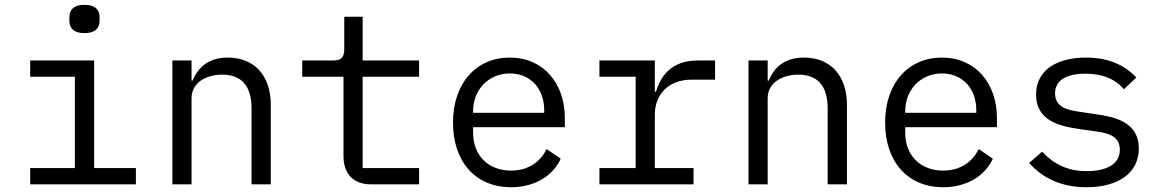

<svg xmlns="http://www.w3.org/2000/svg" viewBox="-20 -768 4841 800"><path d="M332 -630C377.8 -630 394.9 -652 394.9 -681.1V-697.1C394.9 -725.9 377.8 -747.9 332 -747.9C285.9 -747.9 269.2 -725.9 269.2 -697.1V-681.1C269.2 -652 285.9 -630 332 -630ZM105.8 0H546.2V-67.8H372.2V-516H105.8V-448.2H291.9V-67.8H105.8Z M778.1 0V-358C778.1 -426.1 842 -457 906.2 -457C985.1 -457 1028.1 -410.9 1028.1 -317.1V0H1108.3V-331C1108.3 -456 1037.3 -528.1 929 -528.1C844.1 -528.1 804 -483 782.3 -432.2H778.1V-516H698.2V0Z M1525.2 0H1726.2V-67.8H1491.1V-448.2H1726.2V-516H1491.1V-698.2H1414.4V-562.9C1414.4 -528.1 1401.3 -516 1367.2 -516H1239.3V-448.2H1411.2V-117.9C1411.2 -49 1447.4 0 1525.2 0Z M2109.4 12.1C2211.3 12.1 2285.5 -38 2316.4 -106.9L2257.5 -147C2230.5 -90.9 2178.3 -57.2 2109.4 -57.2C2012.4 -57.2 1951.3 -122.9 1951.3 -214.1V-237.9H2333.5V-275.9C2333.5 -421.9 2243.3 -528.1 2104.4 -528.1C1964.5 -528.1 1867.5 -421.9 1867.5 -257.1C1867.5 -94.1 1961.3 12.1 2109.4 12.1ZM1951.3 -297.9V-305C1951.3 -394.9 2016.3 -462 2104.4 -462C2189.3 -462 2247.5 -399.9 2247.5 -308.9V-297.9Z M2477.6 0H2869.7V-67.8H2708.5V-290.8C2708.5 -371.1 2761.7 -436.1 2862.6 -436.1H2959.5V-516H2887.4C2779.5 -516 2733.7 -453.8 2713.4 -386H2708.5V-516H2477.6V-448.2H2628.6V-67.8H2477.6Z M3178.6 0V-358C3178.6 -426.1 3242.5 -457 3306.8 -457C3385.7 -457 3428.6 -410.9 3428.6 -317.1V0H3508.9V-331C3508.9 -456 3437.9 -528.1 3329.5 -528.1C3244.7 -528.1 3204.5 -483 3182.9 -432.2H3178.6V-516H3098.7V0Z M3909.8 12.1C4011.7 12.1 4085.9 -38 4116.8 -106.9L4057.9 -147C4030.9 -90.9 3978.7 -57.2 3909.8 -57.2C3812.9 -57.2 3751.8 -122.9 3751.8 -214.1V-237.9H4133.9V-275.9C4133.9 -421.9 4043.7 -528.1 3904.8 -528.1C3764.9 -528.1 3668 -421.9 3668 -257.1C3668 -94.1 3761.7 12.1 3909.8 12.1ZM3751.8 -297.9V-305C3751.8 -394.9 3816.8 -462 3904.8 -462C3989.7 -462 4047.9 -399.9 4047.9 -308.9V-297.9Z M4507.1 12.1C4638.8 12.1 4725.1 -46.9 4725.1 -149.1C4725.1 -261 4622.2 -280.9 4547.9 -291.9L4467 -304C4421.2 -311.1 4376.1 -324.9 4376.1 -378.9C4376.1 -432.2 4421.2 -460.9 4502.1 -460.9C4593 -460.9 4638.8 -425.1 4663 -396L4714.8 -445C4665.8 -497.2 4598 -528.1 4505 -528.1C4384.9 -528.1 4296.9 -476.9 4296.9 -373.9C4296.9 -262.1 4400.9 -241.8 4474.1 -230.8L4555 -219.1C4601.9 -212 4646 -198.2 4646 -144.2C4646 -83.1 4589.1 -55 4508.9 -55C4426.8 -55 4371.1 -84.2 4322.1 -136L4268.1 -89.1C4322.1 -28.1 4399.1 12.1 4507.1 12.1Z"/></svg>

Font: Margiela Mono
Style: Regular
Weight: 400
Designer: Mike Abbink, Paul van der Laan, Pieter van Rosmalen
Foundry: Bold Monday
Version: Version 2.003 2021